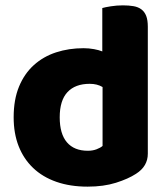

<svg xmlns="http://www.w3.org/2000/svg" viewBox="-20 -681 626 717"><path d="M31 -243Q31 -309 51 -357.5Q71 -406 106.5 -438Q142 -470 189.5 -485.5Q237 -501 292 -501Q312 -501 331 -497.5Q350 -494 362 -489V-651Q372 -654 394 -657.5Q416 -661 439 -661Q461 -661 478.5 -658Q496 -655 508 -646Q520 -637 526 -621.5Q532 -606 532 -581V-107Q532 -60 488 -32Q459 -13 413 1.5Q367 16 307 16Q242 16 190.5 -2Q139 -20 103.5 -54Q68 -88 49.5 -135.5Q31 -183 31 -243ZM315 -368Q261 -368 232 -337Q203 -306 203 -243Q203 -181 230 -149.5Q257 -118 308 -118Q326 -118 340.5 -123.5Q355 -129 363 -136V-356Q343 -368 315 -368Z"/></svg>

Font: Baloo Thambi
Style: Regular
Weight: 400
Designer: Aadarsh Rajan and Ek Type
Foundry: Ek Type
Version: Version 1.100;PS 1.000;hotconv 1.0.88;makeotf.lib2.5.647800;